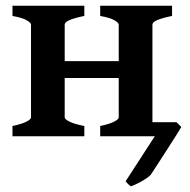

<svg xmlns="http://www.w3.org/2000/svg" viewBox="-20 -474 661 668"><path d="M23.4 0V-35.6Q56.2 -42.5 72 -50.8Q87.9 -59.1 87.9 -65.4V-388.7Q87.9 -394.5 73.2 -403.3Q58.6 -412.1 23.4 -418.5V-454.1H273.4V-418.5Q205.1 -404.8 205.1 -388.7V-65.4Q205.1 -59.6 221.4 -51Q237.8 -42.5 273.4 -35.6V0ZM142.6 -202.6V-261.2H444.3V-202.6ZM328.6 0V-35.6Q361.3 -42.5 377.2 -50.8Q393.1 -59.1 393.1 -65.4V-388.7Q393.1 -394.5 378.4 -403.3Q363.8 -412.1 328.6 -418.5V-454.1H578.6V-418.5Q510.3 -404.8 510.3 -388.7V-45.9Q510.3 -36.1 570.3 -35.6V0ZM594.2 -48.8 610.8 -32.2Q607.9 -26.9 593.8 -4.4Q579.6 18.1 561.3 46.4Q543 74.7 527.1 99.4Q511.2 124 504.4 134.3Q492.7 146 470.2 158.2Q447.8 170.4 435.1 174.3Q425.3 167.5 417 156.7L518.6 0L469.2 -48.8Z"/></svg>

Font: Gentium Plus
Style: Bold
Weight: 700
Designer: Victor Gaultney, Annie Olsen, Iska Routamaa, Becca Hirsbrunner
Foundry: SIL International
Version: Version 6.101